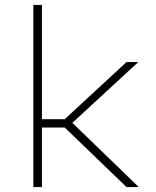

<svg xmlns="http://www.w3.org/2000/svg" viewBox="-20 -763 635 783"><path d="M116 0V-743H151V-277H244L496 -510H544L275 -262L546 0H496L244 -243H151V0Z"/></svg>

Font: Saira Expanded Thin
Style: Regular
Weight: 250
Width: 7
Designer: Hector Gatti with collaboration of the Omnibus-Type team
Foundry: Omnibus-Type
Version: Version 1.101